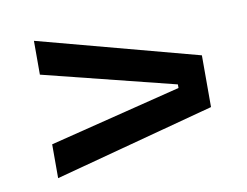

<svg xmlns="http://www.w3.org/2000/svg" viewBox="-49 -547 612 475"><g transform="rotate(-10 257.0 -309.5)"><path d="M394 -305.5V-314.5L62 -397.5V-482.5L465 -375V-245L62 -137.5V-222.5Z"/></g></svg>

Font: Anek Kannada Medium
Style: Regular
Weight: 500
Designer: Vaishnavi Murthy, Maithili Shingre (Kannada) & Yesha Goshar (Latin)
Foundry: Ek Type
Version: Version 1.003